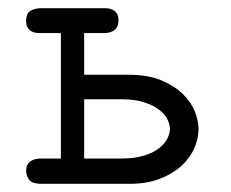

<svg xmlns="http://www.w3.org/2000/svg" viewBox="-20 -450 565 470"><path d="M44 -31Q44 -42 48 -48Q52 -54 57.5 -57Q63 -60 69.5 -61Q76 -62 81 -62H129V-369H81Q76 -369 69.5 -369.5Q63 -370 57.5 -373Q52 -376 48 -382Q44 -388 44 -399Q44 -418 55.5 -424Q67 -430 81 -430H235Q238 -430 244 -429.5Q250 -429 256 -426Q262 -423 266 -417Q270 -411 270 -400Q270 -389 266 -383Q262 -377 256.5 -374Q251 -371 245 -370Q239 -369 234 -369H186V-267H294Q342 -267 374.5 -253.5Q407 -240 427.5 -220Q448 -200 457 -177Q466 -154 466 -134Q466 -111 455.5 -87Q445 -63 423.5 -43.5Q402 -24 370.5 -12Q339 0 297 0H78Q57 -1 50.5 -11Q44 -21 44 -31ZM277 -62Q311 -62 334 -69.5Q357 -77 370.5 -88Q384 -99 390 -111.5Q396 -124 396 -134Q396 -145 390 -157.5Q384 -170 370 -181Q356 -192 333 -199.5Q310 -207 277 -207H186V-62Z"/></svg>

Font: CMU Typewriter Custom
Style: Regular
Weight: 500
Monospace: yes
Version: Version 0.7.0